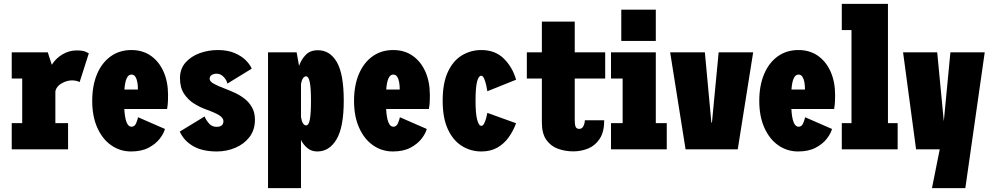

<svg xmlns="http://www.w3.org/2000/svg" viewBox="-20 -770 5104 990"><path d="M40.5 0V-135H94.5V-365H40.5V-500H226.5L247 -436Q269 -470.5 303 -490.2Q337 -510 374.5 -510Q406.5 -510 421 -503.5Q435.5 -497 438 -495L390.5 -346.5Q387.5 -349 377 -352.2Q366.5 -355.5 351 -355.5Q325 -355.5 298.2 -340.5Q271.5 -325.5 265.5 -300V-135H331V0Z M655.5 11Q599.5 11 554 -20.5Q508.5 -52 482 -110.8Q455.5 -169.5 455.5 -250Q455.5 -328.5 480.2 -387.5Q505 -446.5 550.5 -479.2Q596 -512 657.5 -512Q715 -512 757.2 -482.8Q799.5 -453.5 823 -401.2Q846.5 -349 846.5 -280.5Q846.5 -247.5 844.8 -231.2Q843 -215 841.5 -208H621Q626 -116.5 658 -116.5Q674.5 -116.5 682 -134.8Q689.5 -153 692 -165.5L830.5 -105Q824.5 -81.5 803.5 -54.5Q782.5 -27.5 746 -8.2Q709.5 11 655.5 11ZM657.5 -385.5Q627 -385.5 621.5 -308.5H691V-314Q691 -329 688.2 -345.5Q685.5 -362 678.2 -373.8Q671 -385.5 657.5 -385.5Z M1098 11Q1023 11 975.5 -16.8Q928 -44.5 907 -91.5L1035 -169.5Q1043.5 -149 1058.5 -132.5Q1073.5 -116 1096.5 -116Q1132 -116 1132 -145.5Q1132 -161.5 1111.2 -175Q1090.5 -188.5 1041.5 -206Q1011 -217 980.2 -236.2Q949.5 -255.5 928.8 -287Q908 -318.5 908 -366.5Q908 -415.5 936.8 -447.8Q965.5 -480 1010.2 -496Q1055 -512 1103 -512Q1152.5 -512 1188 -497.2Q1223.5 -482.5 1246 -460.5Q1268.5 -438.5 1278 -416L1152.5 -339Q1149 -357 1133.2 -373.5Q1117.5 -390 1097.5 -390Q1082 -390 1071.5 -383.2Q1061 -376.5 1061 -363.5Q1061 -350.5 1081 -339Q1101 -327.5 1137 -314Q1161 -305 1188.2 -292.8Q1215.5 -280.5 1239.8 -262Q1264 -243.5 1279.2 -216.8Q1294.5 -190 1294.5 -153Q1294.5 -100 1266.5 -63.5Q1238.5 -27 1193.5 -8Q1148.5 11 1098 11Z M1362 200V-500H1509.5L1522 -430.5Q1533.5 -463.5 1556.5 -487.2Q1579.5 -511 1619 -511Q1681.5 -511 1717 -449.5Q1752.5 -388 1752.5 -251Q1752.5 -114 1715.2 -51.5Q1678 11 1616 11Q1586.5 11 1565.8 -5.8Q1545 -22.5 1532 -48V200ZM1558.5 -376.5Q1549 -376.5 1542 -365.8Q1535 -355 1532 -337V-167Q1538.5 -123.5 1559 -123.5Q1572 -123.5 1577.8 -154.5Q1583.5 -185.5 1583.5 -251Q1583.5 -316.5 1577.2 -346.5Q1571 -376.5 1558.5 -376.5Z M2005.5 11Q1949.5 11 1904 -20.5Q1858.5 -52 1832 -110.8Q1805.5 -169.5 1805.5 -250Q1805.5 -328.5 1830.2 -387.5Q1855 -446.5 1900.5 -479.2Q1946 -512 2007.5 -512Q2065 -512 2107.2 -482.8Q2149.5 -453.5 2173 -401.2Q2196.5 -349 2196.5 -280.5Q2196.5 -247.5 2194.8 -231.2Q2193 -215 2191.5 -208H1971Q1976 -116.5 2008 -116.5Q2024.5 -116.5 2032 -134.8Q2039.5 -153 2042 -165.5L2180.5 -105Q2174.5 -81.5 2153.5 -54.5Q2132.5 -27.5 2096 -8.2Q2059.5 11 2005.5 11ZM2007.5 -385.5Q1977 -385.5 1971.5 -308.5H2041V-314Q2041 -329 2038.2 -345.5Q2035.5 -362 2028.2 -373.8Q2021 -385.5 2007.5 -385.5Z M2462 11Q2408 11 2362.5 -16.8Q2317 -44.5 2289.8 -102.5Q2262.5 -160.5 2262.5 -251Q2262.5 -342.5 2289.8 -400.2Q2317 -458 2362.5 -485Q2408 -512 2462 -512Q2533.5 -512 2578.2 -467.5Q2623 -423 2641 -359L2493 -299.5Q2491 -313 2486.8 -331.8Q2482.5 -350.5 2476.2 -365Q2470 -379.5 2461 -379.5Q2448 -379.5 2440 -349.5Q2432 -319.5 2432 -251Q2432 -183.5 2440.5 -152.2Q2449 -121 2462 -121Q2470 -121 2476.2 -133Q2482.5 -145 2486.8 -161Q2491 -177 2493 -188L2641 -134.5Q2626.5 -95 2602.8 -61.8Q2579 -28.5 2544.2 -8.8Q2509.5 11 2462 11Z M2774 -138.5V-365H2696.5V-500H2774V-658.5H2943.5V-500H3100.5V-365H2943.5V-150Q2943.5 -127.5 2948 -116.5Q2952.5 -105.5 2967 -105.5Q2981.5 -105.5 2988.5 -120.2Q2995.5 -135 2995.5 -150H3095.5Q3095.5 -90 3072.5 -54.8Q3049.5 -19.5 3013.2 -4.5Q2977 10.5 2936 10.5Q2894.5 10.5 2857.5 -2.8Q2820.5 -16 2797.2 -48.5Q2774 -81 2774 -138.5Z M3183.5 -720H3361.5V-559H3183.5ZM3130.5 0V-135H3190.5V-365H3130.5V-500H3361.5V-135H3418V0Z M3515 0 3435.5 -500H3614.5L3648 -138H3651L3685.5 -500H3863.5L3784 0Z M4095 11Q4039 11 3993.5 -20.5Q3948 -52 3921.5 -110.8Q3895 -169.5 3895 -250Q3895 -328.5 3919.8 -387.5Q3944.5 -446.5 3990 -479.2Q4035.5 -512 4097 -512Q4154.5 -512 4196.8 -482.8Q4239 -453.5 4262.5 -401.2Q4286 -349 4286 -280.5Q4286 -247.5 4284.2 -231.2Q4282.5 -215 4281 -208H4060.5Q4065.5 -116.5 4097.5 -116.5Q4114 -116.5 4121.5 -134.8Q4129 -153 4131.5 -165.5L4270 -105Q4264 -81.5 4243 -54.5Q4222 -27.5 4185.5 -8.2Q4149 11 4095 11ZM4097 -385.5Q4066.5 -385.5 4061 -308.5H4130.5V-314Q4130.5 -329 4127.8 -345.5Q4125 -362 4117.8 -373.8Q4110.5 -385.5 4097 -385.5Z M4320.5 0V-135H4370.5V-615H4320.5V-750H4558.5V-135H4608.5V0Z M4785.5 200 4825.5 0H4703.5L4636.5 -500H4812.5L4846.5 -144.5L4880.5 -500H5057.5L4957.5 200Z"/></svg>

Font: Trispace Condensed ExtraBold
Style: Regular
Weight: 800
Width: 3
Designer: Tyler Finck
Foundry: Etcetera Type Company
Version: Version 1.210; ttfautohint (v1.8.3)